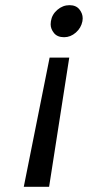

<svg xmlns="http://www.w3.org/2000/svg" viewBox="-20 -584 340 743"><path d="M249 -564Q274 -564 287 -548Q300 -532 300 -513Q300 -508 299 -502Q294 -476 273.5 -458Q253 -440 228 -440Q202 -440 189 -456Q176 -472 176 -490Q176 -496 177 -502Q181 -528 202 -546Q223 -564 249 -564ZM172 -361H248L170 139H72Z"/></svg>

Font: Fz Poppins
Style: Italic
Weight: 400
Italic angle: -10°
Designer: Ninad Kale (Devanagari), Jonny Pinhorn (Latin)
Foundry: Indian Type Foundry
Version: Vit hóa bi Vntype.Com & FontZin.Com